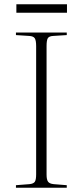

<svg xmlns="http://www.w3.org/2000/svg" viewBox="-20 -883 389 903"><path d="M55 0V-12L119 -17Q138 -19 144 -28.5Q150 -38 150 -63V-666Q150 -693 143.5 -703Q137 -713 117 -714L55 -718V-730H294V-718L230 -714Q211 -713 205 -703.5Q199 -694 199 -666V-62Q199 -38 206 -28.5Q213 -19 232 -17L294 -12V0ZM57 -823V-863H295V-823Z"/></svg>

Font: Display Extralight
Style: Regular
Weight: 200
Designer: Latin by Veronika Burian and Jose Scaglione. Greek by Irene Vlachou. Cyrillic by Vera Evstafieva.
Foundry: TypeTogether
Version: Version 3.002